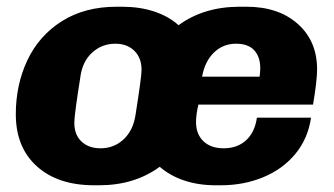

<svg xmlns="http://www.w3.org/2000/svg" viewBox="-20 -541 994 571"><path d="M327 -521H343Q395 -521 438 -507Q481 -493 511 -466Q586 -521 693 -521H713Q808 -521 865.5 -470Q923 -419 923 -335Q923 -301 911 -230H570Q563 -200 563 -178Q563 -142 585 -121Q607 -100 645 -100Q686 -100 712 -124Q738 -148 744 -191H905Q896 -129 858.5 -83.5Q821 -38 763 -14Q705 10 637 10H621Q571 10 528.5 -4Q486 -18 455 -45Q380 10 275 10H260Q152 10 89.5 -46.5Q27 -103 27 -201Q27 -289 61.5 -362Q96 -435 164 -478Q232 -521 327 -521ZM279 -100Q319 -100 347.5 -126.5Q376 -153 383 -199Q401 -313 401 -333Q401 -369 379.5 -390Q358 -411 323 -411Q283 -411 254 -384.5Q225 -358 219 -312Q201 -199 201 -176Q201 -140 222.5 -120Q244 -100 279 -100ZM752 -313Q754 -327 754 -338Q754 -372 736 -391.5Q718 -411 682 -411Q643 -411 616 -384.5Q589 -358 581 -313Z"/></svg>

Font: Chivo ExtraBold Italic
Style: Regular
Weight: 800
Italic angle: -8.05°
Designer: Hector Gatti
Foundry: Omnibus-Type
Version: Version 1.007